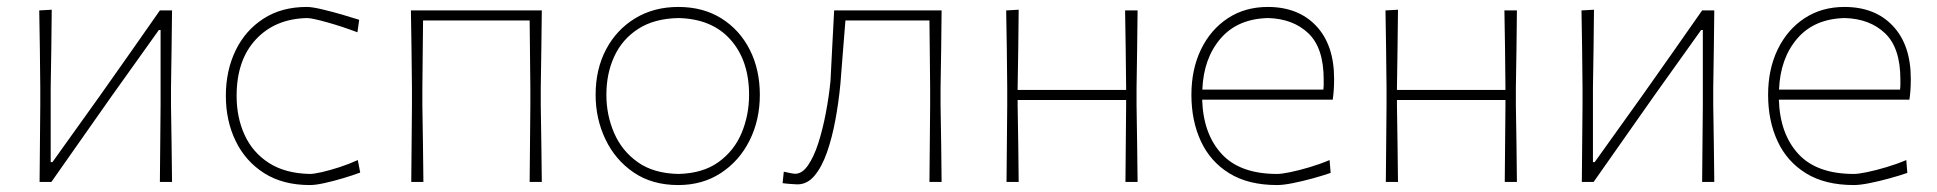

<svg xmlns="http://www.w3.org/2000/svg" viewBox="-20 -524 5578 553"><path d="M94 0Q94.5 -56.5 95 -108.5Q95.5 -160.5 96 -221V-271Q95.5 -332 94.8 -385Q94 -438 93 -494L129 -496Q128.5 -439.5 127.8 -385.8Q127 -332 126 -271V-57H131L268 -248.5Q311 -309 354.5 -371.2Q398 -433.5 440.5 -494H475.5Q475 -438 474.2 -385Q473.5 -332 472.5 -271V-221Q473.5 -160.5 474.2 -108.5Q475 -56.5 475.5 0H440.5Q441 -56.5 441.5 -108.5Q442 -160.5 442.5 -221V-437.5H437.5L301.5 -247Q258 -185 214.5 -123.2Q171 -61.5 128 0Z M872.5 9Q795 9 741 -25.2Q687 -59.5 658.8 -117.8Q630.5 -176 630.5 -248Q630.5 -320.5 658.5 -378.5Q686.5 -436.5 738.8 -470.2Q791 -504 863.5 -504Q879 -504 907.5 -497.2Q936 -490.5 965.8 -481.8Q995.5 -473 1014.5 -467L1009.5 -431Q963 -448.5 920.5 -460.2Q878 -472 864.5 -472Q772.5 -470 717 -410.5Q661.5 -351 661.5 -248Q661.5 -185 684.8 -134.8Q708 -84.5 754.8 -54.5Q801.5 -24.5 872.5 -23Q883.5 -23 906.8 -28.2Q930 -33.5 957.8 -42.5Q985.5 -51.5 1010.5 -63L1017.5 -27Q996 -19 968.5 -10.8Q941 -2.5 915 3.2Q889 9 872.5 9Z M1164.5 0Q1165 -56.5 1165.5 -108.5Q1166 -160.5 1166.5 -221V-271Q1166 -332 1165.2 -385Q1164.5 -438 1163.5 -494H1540.5Q1540 -438 1539.2 -385Q1538.5 -332 1537.5 -271V-221Q1538.5 -160.5 1539.2 -108.5Q1540 -56.5 1540.5 0H1505.5Q1506 -56.5 1506.5 -108.5Q1507 -160.5 1507.5 -221V-271Q1507 -323.5 1506.5 -370.2Q1506 -417 1505.5 -465H1198.5Q1198 -417 1197.5 -370.2Q1197 -323.5 1196.5 -271V-221Q1197.5 -160.5 1198.2 -108.5Q1199 -56.5 1199.5 0Z M1933.5 9Q1858.5 9 1805.2 -27.2Q1752 -63.5 1723.8 -122.8Q1695.5 -182 1695.5 -251Q1695.5 -325 1725.8 -382Q1756 -439 1809.8 -471.5Q1863.5 -504 1933.5 -504Q2005.5 -504 2058.2 -470.8Q2111 -437.5 2139.8 -380.2Q2168.5 -323 2168.5 -251Q2168.5 -178.5 2139 -119.5Q2109.5 -60.5 2056.5 -25.8Q2003.5 9 1933.5 9ZM1933.5 -23Q2004 -24.5 2049.2 -57Q2094.5 -89.5 2116 -141Q2137.5 -192.5 2137.5 -251Q2137.5 -349.5 2084 -409.8Q2030.5 -470 1933.5 -472Q1864.5 -470.5 1818.5 -441Q1772.5 -411.5 1749.5 -362Q1726.5 -312.5 1726.5 -251Q1726.5 -192.5 1748.8 -141Q1771 -89.5 1816.8 -57Q1862.5 -24.5 1933.5 -23Z M2277 7Q2274 7 2258.8 6Q2243.5 5 2234 3.5L2237.5 -29.5Q2246 -27.5 2256.2 -25.5Q2266.5 -23.5 2270 -23.5Q2290.5 -23.5 2307.2 -47.8Q2324 -72 2336.8 -111.5Q2349.5 -151 2358.5 -198.2Q2367.5 -245.5 2372 -291Q2374.5 -341.5 2377.2 -392.8Q2380 -444 2382.5 -494H2692Q2691.5 -438 2690.8 -385Q2690 -332 2689 -271V-221Q2690 -160.5 2690.8 -108.5Q2691.5 -56.5 2692 0H2657Q2657.5 -56.5 2658 -108.5Q2658.5 -160.5 2659 -221V-271Q2658.5 -323.5 2658 -370.2Q2657.5 -417 2657 -465H2415Q2411.5 -420.5 2407.8 -375Q2404 -329.5 2400.5 -282Q2395.5 -229.5 2386 -178.2Q2376.5 -127 2361.8 -85Q2347 -43 2326 -18Q2305 7 2277 7Z M2879 0Q2879.5 -56.5 2880 -108.5Q2880.5 -160.5 2881 -221V-271Q2880.5 -332 2879.8 -385Q2879 -438 2878 -494L2914 -496Q2913.5 -439.5 2912.8 -385.8Q2912 -332 2911 -271V-265H3223.5V-271Q3223 -332 3222.2 -385Q3221.5 -438 3220.5 -494H3256.5Q3256 -438 3255.2 -385Q3254.5 -332 3253.5 -271V-221Q3254.5 -160.5 3255.2 -108.5Q3256 -56.5 3256.5 0H3221.5Q3222 -56.5 3222.5 -108.5Q3223 -160.5 3223.5 -221V-236H2911V-221Q2912 -160.5 2912.8 -108.5Q2913.5 -56.5 2914 0Z M3658.5 9Q3575.5 9 3520.8 -24.8Q3466 -58.5 3438.8 -117.2Q3411.5 -176 3411.5 -251Q3411.5 -324.5 3439.2 -381.8Q3467 -439 3516.5 -471.5Q3566 -504 3631.5 -504Q3719.5 -504 3771 -449.2Q3822.5 -394.5 3822.5 -297Q3822.5 -262.5 3818.5 -237H3442.5Q3445.5 -138.5 3498.5 -80.8Q3551.5 -23 3658.5 -23Q3671 -23 3696.5 -28.2Q3722 -33.5 3752.2 -42.5Q3782.5 -51.5 3809.5 -63L3812.5 -26Q3789.5 -18 3760.2 -10Q3731 -2 3703.5 3.5Q3676 9 3658.5 9ZM3632.5 -472Q3544.5 -470 3495.5 -413Q3446.5 -356 3443 -266H3791.5Q3792.5 -273.5 3792.5 -280.8Q3792.5 -288 3792.5 -295Q3792.5 -386 3748.5 -428Q3704.5 -470 3632.5 -472Z M3971.5 0Q3972 -56.5 3972.5 -108.5Q3973 -160.5 3973.5 -221V-271Q3973 -332 3972.2 -385Q3971.5 -438 3970.5 -494L4006.5 -496Q4006 -439.5 4005.2 -385.8Q4004.5 -332 4003.5 -271V-265H4316V-271Q4315.5 -332 4314.8 -385Q4314 -438 4313 -494H4349Q4348.5 -438 4347.8 -385Q4347 -332 4346 -271V-221Q4347 -160.5 4347.8 -108.5Q4348.5 -56.5 4349 0H4314Q4314.5 -56.5 4315 -108.5Q4315.5 -160.5 4316 -221V-236H4003.5V-221Q4004.5 -160.5 4005.2 -108.5Q4006 -56.5 4006.5 0Z M4536 0Q4536.5 -56.5 4537 -108.5Q4537.5 -160.5 4538 -221V-271Q4537.5 -332 4536.8 -385Q4536 -438 4535 -494L4571 -496Q4570.5 -439.5 4569.8 -385.8Q4569 -332 4568 -271V-57H4573L4710 -248.5Q4753 -309 4796.5 -371.2Q4840 -433.5 4882.5 -494H4917.5Q4917 -438 4916.2 -385Q4915.5 -332 4914.5 -271V-221Q4915.5 -160.5 4916.2 -108.5Q4917 -56.5 4917.5 0H4882.5Q4883 -56.5 4883.5 -108.5Q4884 -160.5 4884.5 -221V-437.5H4879.5L4743.5 -247Q4700 -185 4656.5 -123.2Q4613 -61.5 4570 0Z M5319.5 9Q5236.5 9 5181.8 -24.8Q5127 -58.5 5099.8 -117.2Q5072.5 -176 5072.5 -251Q5072.5 -324.5 5100.2 -381.8Q5128 -439 5177.5 -471.5Q5227 -504 5292.5 -504Q5380.5 -504 5432 -449.2Q5483.5 -394.5 5483.5 -297Q5483.5 -262.5 5479.5 -237H5103.5Q5106.5 -138.5 5159.5 -80.8Q5212.5 -23 5319.5 -23Q5332 -23 5357.5 -28.2Q5383 -33.5 5413.2 -42.5Q5443.5 -51.5 5470.5 -63L5473.5 -26Q5450.5 -18 5421.2 -10Q5392 -2 5364.5 3.5Q5337 9 5319.5 9ZM5293.5 -472Q5205.5 -470 5156.5 -413Q5107.5 -356 5104 -266H5452.5Q5453.5 -273.5 5453.5 -280.8Q5453.5 -288 5453.5 -295Q5453.5 -386 5409.5 -428Q5365.5 -470 5293.5 -472Z"/></svg>

Font: Commissioner Loud Thin
Style: Regular
Weight: 100
Designer: Kostas Bartsokas
Foundry: Kostas Bartsokas
Version: Version 1.000; ttfautohint (v1.8.3)